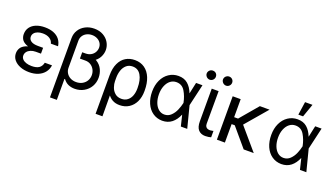

<svg xmlns="http://www.w3.org/2000/svg" viewBox="-77 -1378 3839 2204"><g transform="rotate(20 1842.5 -276.0)"><path d="M314.5 -276.4V-237.3H251Q215.8 -237.3 188.5 -225.6Q161.1 -213.9 146 -193.8Q130.9 -173.8 130.9 -148.4Q130.9 -124 147 -105.5Q163.1 -86.9 192.9 -76.7Q222.7 -66.4 261.7 -66.4Q319.3 -66.4 350.6 -87.9Q381.8 -109.4 391.6 -154.3H479.5Q473.6 -105.5 444.8 -68.4Q416 -31.2 368.2 -10.7Q320.3 9.8 257.8 9.8Q196.3 9.8 147 -9.8Q97.7 -29.3 69.8 -64Q42 -98.6 42 -143.6Q42 -177.7 59.1 -207Q76.2 -236.3 120.6 -256.3Q165 -276.4 242.2 -276.4ZM51.8 -380.9Q51.8 -429.7 77.6 -464.8Q103.5 -500 149.4 -518.6Q195.3 -537.1 255.9 -537.1Q316.4 -537.1 362.3 -519Q408.2 -501 435.5 -466.3Q462.9 -431.6 469.7 -383.8H381.8Q374 -419.9 340.8 -441.4Q307.6 -462.9 255.9 -462.9Q220.7 -462.9 193.8 -452.6Q167 -442.4 152.3 -423.8Q137.7 -405.3 137.7 -380.9Q137.7 -347.7 166.5 -328.1Q195.3 -308.6 251 -308.6H314.5V-253.9H242.2Q167 -253.9 125 -272.9Q83 -292 67.4 -319.8Q51.8 -347.7 51.8 -380.9Z M1031.2 -203.1Q1031.2 -143.6 1003.4 -95.2Q975.6 -46.9 925.8 -18.6Q876 9.8 814.5 9.8Q771.5 9.8 735.8 -5.9Q700.2 -21.5 672.9 -58.6L667 -55.7V-193.4Q667 -159.2 683.6 -130.9Q700.2 -102.5 731.4 -85.4Q762.7 -68.4 803.7 -68.4Q846.7 -68.4 879.4 -86.9Q912.1 -105.5 929.7 -136.2Q947.3 -167 947.3 -204.1Q947.3 -239.3 931.6 -269.5Q916 -299.8 887.2 -318.4Q858.4 -336.9 821.3 -336.9H753.9V-409.2H823.2Q892.6 -409.2 939.5 -379.9Q986.3 -350.6 1008.8 -303.2Q1031.2 -255.9 1031.2 -203.1ZM1000 -530.3Q1000 -484.4 977.1 -441.4Q954.1 -398.4 907.7 -370.6Q861.3 -342.8 794.9 -342.8H753.9V-414.1H793Q831.1 -414.1 859.4 -430.2Q887.7 -446.3 902.8 -473.1Q918 -500 918 -529.3Q918 -560.5 901.9 -585.4Q885.7 -610.4 856.9 -624.5Q828.1 -638.7 793.9 -638.7Q759.8 -638.7 730.5 -624.5Q701.2 -610.4 684.1 -584Q667 -557.6 667 -524.4V199.2H583V-524.4Q583 -580.1 610.4 -623.5Q637.7 -667 686 -691.9Q734.4 -716.8 793.9 -716.8Q857.4 -716.8 903.8 -690.4Q950.2 -664.1 975.1 -621.1Q1000 -578.1 1000 -530.3Z M1355.5 -537.1Q1424.8 -537.1 1475.1 -501.5Q1525.4 -465.8 1551.8 -400.4Q1578.1 -335 1578.1 -248V-238.3Q1578.1 -166 1551.8 -109.9Q1525.4 -53.7 1476.6 -22Q1427.7 9.8 1362.3 9.8Q1310.5 9.8 1273.4 -11.7Q1236.3 -33.2 1211.9 -71.8Q1187.5 -110.4 1167 -168.9L1220.7 -234.4Q1220.7 -197.3 1234.4 -158.2Q1248 -119.1 1278.8 -92.3Q1309.6 -65.4 1357.4 -65.4Q1401.4 -65.4 1431.6 -88.9Q1461.9 -112.3 1476.6 -151.4Q1491.2 -190.4 1491.2 -238.3V-248Q1491.2 -342.8 1457 -400.9Q1422.9 -459 1355.5 -459Q1309.6 -459 1279.3 -432.1Q1249 -405.3 1234.9 -363.3Q1220.7 -321.3 1220.7 -273.4L1223.6 197.3H1139.6V-272.5Q1139.6 -359.4 1167.5 -418.9Q1195.3 -478.5 1244.1 -507.8Q1293 -537.1 1355.5 -537.1Z M1662.1 -265.6Q1662.1 -344.7 1690.9 -406.2Q1719.7 -467.8 1771.5 -502.4Q1823.2 -537.1 1887.7 -537.1Q1957 -537.1 2001.5 -499Q2045.9 -460.9 2072.3 -392.6H2104.5L2119.1 -266.6L2187.5 0H2109.4L2044.9 -266.6Q2030.3 -341.8 1994.1 -401.9Q1958 -461.9 1888.7 -461.9Q1847.7 -461.9 1815.4 -437Q1783.2 -412.1 1764.6 -366.7Q1746.1 -321.3 1746.1 -263.7Q1746.1 -207 1763.2 -161.6Q1780.3 -116.2 1811.5 -90.3Q1842.8 -64.5 1882.8 -64.5Q1929.7 -64.5 1963.4 -97.2Q1997.1 -129.9 2016.1 -174.8Q2035.2 -219.7 2044.9 -263.7L2102.5 -530.3H2180.7L2119.1 -263.7L2104.5 -132.8H2076.2Q2047.9 -65.4 2000 -27.3Q1952.1 10.7 1882.8 10.7Q1817.4 9.8 1767.1 -25.4Q1716.8 -60.5 1689.5 -123Q1662.1 -185.5 1662.1 -265.6Z M2377.9 -530.3 2377 -132.8Q2377 -110.4 2385.7 -97.2Q2394.5 -84 2408.2 -79.1Q2421.9 -74.2 2438.5 -74.2Q2450.2 -74.2 2471.7 -79.1Q2477.5 -81.1 2478.5 -81.1V-2.9Q2462.9 1 2446.8 3.9Q2430.7 6.8 2408.2 6.8Q2355.5 6.8 2324.7 -26.4Q2293.9 -59.6 2293.9 -131.8V-530.3ZM2179.7 -673.8Q2179.7 -689.5 2187.5 -702.1Q2195.3 -714.8 2208 -722.2Q2220.7 -729.5 2235.4 -729.5Q2252 -729.5 2264.6 -722.7Q2277.3 -715.8 2284.7 -703.1Q2292 -690.4 2292 -673.8Q2292 -659.2 2284.7 -646.5Q2277.3 -633.8 2264.6 -626Q2252 -618.2 2235.4 -618.2Q2221.7 -618.2 2208.5 -626Q2195.3 -633.8 2187.5 -647Q2179.7 -660.2 2179.7 -673.8ZM2378.9 -673.8Q2378.9 -689.5 2386.7 -702.1Q2394.5 -714.8 2407.7 -722.2Q2420.9 -729.5 2435.5 -729.5Q2451.2 -729.5 2463.9 -722.2Q2476.6 -714.8 2483.9 -702.1Q2491.2 -689.5 2491.2 -673.8Q2491.2 -659.2 2483.9 -646.5Q2476.6 -633.8 2463.9 -626Q2451.2 -618.2 2435.5 -618.2Q2420.9 -618.2 2407.7 -626Q2394.5 -633.8 2386.7 -647Q2378.9 -660.2 2378.9 -673.8Z M2647.5 0H2549.8V-530.3H2647.5ZM2739.3 -225.6H2616.2L2600.6 -310.5H2695.3L2881.8 -530.3H3000ZM2682.6 -229.5 2745.1 -297.9 3000 0H2877Z M3117.2 -265.6Q3117.2 -344.7 3146 -406.2Q3174.8 -467.8 3226.6 -502.4Q3278.3 -537.1 3342.8 -537.1Q3412.1 -537.1 3456.5 -499Q3501 -460.9 3527.3 -392.6H3559.6L3574.2 -266.6L3642.6 0H3564.5L3500 -266.6Q3485.4 -341.8 3449.2 -401.9Q3413.1 -461.9 3343.8 -461.9Q3302.7 -461.9 3270.5 -437Q3238.3 -412.1 3219.7 -366.7Q3201.2 -321.3 3201.2 -263.7Q3201.2 -207 3218.3 -161.6Q3235.4 -116.2 3266.6 -90.3Q3297.9 -64.5 3337.9 -64.5Q3384.8 -64.5 3418.5 -97.2Q3452.1 -129.9 3471.2 -174.8Q3490.2 -219.7 3500 -263.7L3557.6 -530.3H3635.7L3574.2 -263.7L3559.6 -132.8H3531.2Q3502.9 -65.4 3455.1 -27.3Q3407.2 10.7 3337.9 10.7Q3272.5 9.8 3222.2 -25.4Q3171.9 -60.5 3144.5 -123Q3117.2 -185.5 3117.2 -265.6ZM3353.5 -751H3444.3L3387.7 -589.8H3330.1Z"/></g></svg>

Font: Pretendard JP Variable
Style: Regular
Weight: 400
Designer: Base glyphs from Inter by Rasmus Andersson; Hangul glyphs from Noto Sans CJK(Source Han Sans) by Jang Soo-young and Kang
Foundry: Kil Hyung-jin
Version: Version 1.307;Glyphs 3.2 (3192)